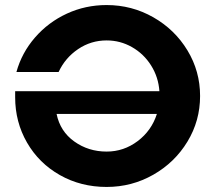

<svg xmlns="http://www.w3.org/2000/svg" viewBox="-20 -730 852 760"><path d="M40 -369H611Q607 -425 578 -471Q549 -517 502.5 -543.5Q456 -570 402 -570Q340 -570 289 -535.5Q238 -501 212 -445H45Q66 -521 118.5 -581.5Q171 -642 244.5 -676Q318 -710 402 -710Q502 -710 587 -661.5Q672 -613 722 -530.5Q772 -448 772 -350Q772 -252 722 -169.5Q672 -87 587 -38.5Q502 10 402 10Q300 10 217 -37Q134 -84 87 -165.5Q40 -247 40 -345ZM402 -130Q470 -130 525 -171.5Q580 -213 601 -279H204Q218 -210 274 -170Q330 -130 402 -130Z"/></svg>

Font: Goli Bold
Style: Regular
Weight: 700
Designer: jaikishan Patel
Foundry: MagicType
Version: Version 1.000